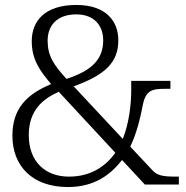

<svg xmlns="http://www.w3.org/2000/svg" viewBox="-20 -744 748 774"><path d="M254 10C361 10 426 -40 472 -99L564 0H701V-32H689C635 -32 614 -37 595 -57L505 -153C531 -206 546 -270 556 -322C568 -381 594 -386 648 -386H667V-418H509V-382C509 -326 501 -249 475 -184L277 -396C405 -442 457 -493 457 -582C457 -657 409 -724 288 -724C159 -724 108 -658 108 -578C108 -504 140 -460 186 -405C90 -365 30 -308 30 -197C30 -76 109 10 254 10ZM248 -426C196 -483 172 -519 172 -580C172 -643 212 -686 287 -686C362 -686 396 -639 396 -581C396 -506 351 -459 248 -426ZM258 -32C162 -32 96 -93 96 -199C96 -299 152 -345 217 -374L445 -128C406 -74 347 -32 258 -32Z"/></svg>

Font: Noto Serif Telugu Light
Style: Regular
Weight: 300
Designer: Jelle Bosma - Monotype Design Team
Foundry: Monotype Imaging Inc.
Version: Version 2.005